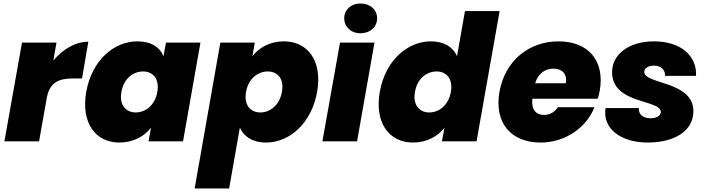

<svg xmlns="http://www.w3.org/2000/svg" viewBox="-20 -803 4019 1091"><path d="M202 0 247 -253C264 -333 313 -357 391 -357H446L482 -566C407 -566 336 -522 283 -459L301 -561H105L5 0Z M470 -281C439 -102 525 7 658 7C737 7 801 -28 838 -78L824 0H1020L1119 -561H923L909 -483C890 -533 840 -568 760 -568C627 -568 502 -460 470 -281ZM874 -281C861 -205 807 -164 751 -164C696 -164 656 -206 670 -281C683 -357 737 -397 793 -397C848 -397 887 -356 874 -281Z M1414 -483 1428 -561H1232L1086 268H1282L1343 -78C1364 -29 1413 7 1492 7C1625 7 1750 -102 1782 -281C1813 -460 1727 -568 1593 -568C1515 -568 1452 -533 1414 -483ZM1582 -281C1569 -206 1515 -164 1459 -164C1404 -164 1365 -205 1378 -281C1391 -356 1446 -397 1501 -397C1556 -397 1596 -357 1582 -281Z M1812 0H2009L2108 -561H1912ZM2028 -614C2084 -614 2123 -651 2123 -699C2123 -747 2084 -783 2028 -783C1974 -783 1936 -747 1936 -699C1936 -651 1974 -614 2028 -614Z M2138 -281C2107 -102 2193 7 2327 7C2405 7 2468 -28 2506 -78L2491 0H2688L2819 -740H2622L2577 -484C2555 -535 2503 -568 2429 -568C2295 -568 2170 -460 2138 -281ZM2542 -281C2529 -205 2475 -164 2419 -164C2364 -164 2324 -206 2338 -281C2351 -357 2405 -397 2461 -397C2516 -397 2555 -356 2542 -281Z M3125 -413C3170 -413 3205 -386 3195 -330H3021C3038 -385 3076 -413 3125 -413ZM3358 -194H3150C3135 -171 3110 -150 3072 -150C3029 -150 2998 -176 3005 -242H3376C3382 -257 3385 -273 3388 -288C3418 -461 3320 -568 3154 -568C2986 -568 2850 -459 2818 -281C2787 -102 2886 7 3052 7C3193 7 3313 -79 3358 -194Z M3920 -171C3920 -344 3641 -323 3641 -394C3641 -416 3664 -430 3694 -430C3737 -430 3760 -407 3759 -372H3935C3941 -482 3853 -568 3696 -568C3552 -568 3458 -493 3458 -393C3458 -209 3735 -239 3735 -167C3735 -145 3709 -131 3677 -131C3635 -131 3608 -151 3610 -189H3421C3402 -72 3508 7 3661 7C3810 7 3920 -57 3920 -171Z"/></svg>

Font: SVN-Poppins ExtraBold
Style: Italic
Weight: 800
Italic angle: -10°
Designer: Ninad Kale (Devanagari), Jonny Pinhorn (Latin)
Foundry: Indian Type Foundry
Version: Version 3.002 2017